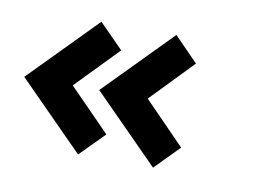

<svg xmlns="http://www.w3.org/2000/svg" viewBox="-47 -547 640 457"><g transform="rotate(10 273.0 -318.5)"><path d="M223.1 -216.8 165 -158.2 6.8 -317.9 165 -479 223.1 -419.9 124 -317.9ZM403.8 -216.8 346.2 -158.2 188 -317.9 346.2 -479 403.8 -419.9 305.2 -317.9Z"/></g></svg>

Font: Anonymous Pro
Style: Bold
Weight: 700
Monospace: yes
Designer: Mark Simonson
Version: Version 1.003